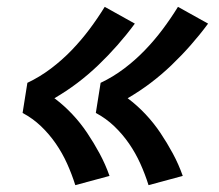

<svg xmlns="http://www.w3.org/2000/svg" viewBox="-20 -626 640 561"><path d="M414 -85Q404 -117 390 -148Q376 -179 357 -206.5Q338 -234 314 -257Q290 -280 260 -296L274 -384Q310 -401 342.5 -425.5Q375 -450 403 -479Q431 -508 455 -540Q479 -572 500 -606L588 -557Q540 -492 481 -435.5Q422 -379 353 -339Q381 -318 405 -292.5Q429 -267 448.5 -238Q468 -209 485 -177.5Q502 -146 514 -112ZM200 -85Q190 -117 176 -148Q162 -179 143 -206.5Q124 -234 100 -257Q76 -280 46 -296L60 -384Q96 -401 128.5 -425.5Q161 -450 189 -479Q217 -508 241 -540Q265 -572 286 -606L374 -557Q326 -492 267 -435.5Q208 -379 139 -339Q167 -318 191 -292.5Q215 -267 234.5 -238Q254 -209 271 -177.5Q288 -146 300 -112Z"/></svg>

Font: Iosevka Etoile Extrabold
Style: Italic
Weight: 800
Italic angle: -9°
Designer: Belleve Invis
Foundry: Belleve Invis
Version: Version 22.1.2; ttfautohint (v1.8.4)